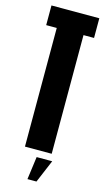

<svg xmlns="http://www.w3.org/2000/svg" viewBox="-126 -717 500 905"><g transform="rotate(15 123.5 -265.0)"><path d="M58 0H188.5V-579H240V-675H6.5V-579H58ZM109 145H153L200 33.5H124Z"/></g></svg>

Font: Anybody UltraCondensed
Style: Bold
Weight: 700
Width: 1
Version: Version 1.113;gftools[0.9.25]